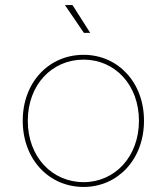

<svg xmlns="http://www.w3.org/2000/svg" viewBox="-20 -737 660 760"><path d="M311 3C446 3 550 -106 550 -259C550 -412 446 -520 311 -520C174 -520 70 -412 70 -259C70 -106 174 3 311 3ZM311 -16C186 -16 90 -116 90 -259C90 -402 186 -501 311 -501C434 -501 530 -402 530 -259C530 -116 434 -16 311 -16ZM337 -607 267 -717H237L312 -607Z"/></svg>

Font: Chess Sans Thin
Style: Regular
Weight: 100
Designer: Wolf Bōese
Foundry: Wolf Bōese
Version: Version 7.223;Glyphs 3.3 (3306)